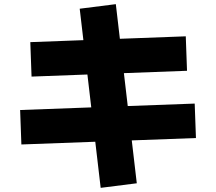

<svg xmlns="http://www.w3.org/2000/svg" viewBox="-20 -823 1040 925"><path d="M875 -648 881 -482 132 -454 126 -620ZM918 -324 924 -158 83 -127 77 -293ZM639 60 465 82 364 -781 538 -803Z"/></svg>

Font: Murecho Thin Black
Style: Regular
Weight: 900
Version: Version 1.010